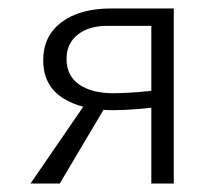

<svg xmlns="http://www.w3.org/2000/svg" viewBox="-20 -433 511 453"><path d="M337 0V-372H233Q189 -372 163 -351Q137 -330 137 -294Q137 -254 167 -233.5Q197 -213 248 -213Q270 -213 303 -215.5Q336 -218 362 -222V-182Q336 -178 303 -175.5Q270 -173 247 -173Q172 -173 127 -202.5Q82 -232 82 -291Q82 -348 125 -380.5Q168 -413 242 -413H390V0ZM52 0 190 -201 229 -182 121 0Z"/></svg>

Font: Ysabeau Office Light
Style: Regular
Weight: 300
Designer: Christian Thalmann (Catharsis Fonts)
Version: Version 2.001;gftools[0.9.30]; featfreeze: tnum,lnum,ss02